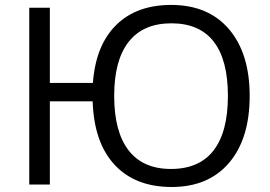

<svg xmlns="http://www.w3.org/2000/svg" viewBox="-20 -745 1090 775"><path d="M987.8 -357.9Q987.8 -185.1 904.5 -87.6Q821.3 9.8 672.9 9.8Q525.9 9.8 442.6 -79.8Q359.4 -169.4 354 -335.9H181.2V0H98.1V-713.9H181.2V-410.2H355Q366.2 -562 448.5 -643.6Q530.8 -725.1 670.9 -725.1Q820.8 -725.1 904.3 -627.2Q987.8 -529.3 987.8 -357.9ZM440.9 -357.9Q440.9 -213.4 499 -138.2Q557.1 -63 669.9 -63Q784.2 -63 842 -137.7Q899.9 -212.4 899.9 -357.9Q899.9 -503.4 842.5 -577.1Q785.2 -650.9 671.9 -650.9Q558.1 -650.9 499.5 -576.4Q440.9 -502 440.9 -357.9Z"/></svg>

Font: f06252833
Style: Regular
Weight: 400
Foundry: Ascender Corporation
Version: Version 1.10